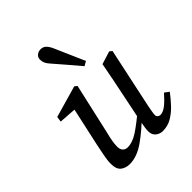

<svg xmlns="http://www.w3.org/2000/svg" viewBox="-198 -809 936 936"><g transform="rotate(-45 269.5 -341.0)"><path d="M152 11Q125 11 106 -3.5Q87 -18 87 -56Q87 -81 93.5 -111.5Q100 -142 105 -169L153 -388L161 -367L60 -374L64 -402L228 -449L241 -439L182 -178Q175 -151 171.5 -130Q168 -109 168 -93Q168 -74 177.5 -64Q187 -54 203 -54Q235 -54 273 -78.5Q311 -103 375 -157L376 -130Q309 -64 255.5 -26.5Q202 11 152 11ZM380 11Q360 11 344 -1.5Q328 -14 328 -39Q328 -50 330 -64Q332 -78 337 -105L368 -256Q377 -299 385.5 -342Q394 -385 402 -428L469 -449L482 -439L415 -125Q412 -108 409.5 -94.5Q407 -81 407 -73Q407 -63 413.5 -58Q420 -53 427 -53Q445 -53 466.5 -69.5Q488 -86 516 -118L539 -101Q518 -73 494 -47.5Q470 -22 442 -5.5Q414 11 380 11ZM356 -496 333 -483Q306 -515 279.5 -546Q253 -577 225 -609Q212 -623 207 -634.5Q202 -646 202 -659Q202 -675 213.5 -684Q225 -693 240 -693Q257 -693 268.5 -681.5Q280 -670 289 -649Q306 -611 322.5 -572.5Q339 -534 356 -496Z"/></g></svg>

Font: Lisu Bosa
Style: Italic
Weight: 400
Italic angle: -19°
Designer: David Morse, Annie Olsen, Victor Gaultney, Frank Grießhammer (Latin)
Foundry: SIL International
Version: Version 2.000